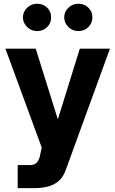

<svg xmlns="http://www.w3.org/2000/svg" viewBox="-20 -769 601 1000"><path d="M72.1 210.9V90.6H137.5Q155.9 90.6 165.7 83Q175.5 75.4 180 65.5Q184.6 55.6 186.9 48.4Q186.9 47.6 188.5 40.1Q190 32.6 192.2 23.3Q194.3 14.1 195.9 7Q197.5 0 197.5 0L8.2 -515.6H166L280.3 -150.4H282.2L395.7 -515.6H552.7L321.3 119.5Q310.1 150.4 288.9 170.7Q267.8 190.9 235.4 200.9Q203 210.9 158 210.9ZM173.4 -607.2Q143.3 -606.9 121.6 -628.1Q100 -649.3 99.2 -678.5Q100 -708.3 121.6 -729Q143.3 -749.7 173.4 -749.4Q204.3 -749.7 225.6 -729Q246.9 -708.3 246.1 -678.5Q246.9 -649.3 225.6 -628.1Q204.3 -606.9 173.4 -607.2ZM388.5 -607.2Q358.3 -606.9 336.5 -628.1Q314.7 -649.3 314.3 -678.5Q314.7 -708.3 336.5 -729Q358.3 -749.7 388.5 -749.4Q419 -749.7 440.3 -729Q461.6 -708.3 461.1 -678.5Q461.6 -649.3 440.3 -628.1Q419 -606.9 388.5 -607.2Z"/></svg>

Font: Inter Display V
Style: Regular
Weight: 400
Designer: Rasmus Andersson
Foundry: rsms
Version: Version 3.015;git-src